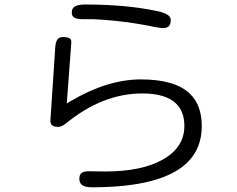

<svg xmlns="http://www.w3.org/2000/svg" viewBox="-20 -776 1040 841"><path d="M390.1 -691.9Q529.3 -685.1 663.1 -656.7L691.9 -652.8Q710.9 -652.8 719.5 -661.4Q728 -669.9 728 -688.5Q728 -698.2 720.7 -705.6Q706.1 -720.2 666 -728Q531.2 -756.3 352.5 -756.3Q315.9 -756.3 302.2 -743.2Q294.4 -734.9 294.4 -720.7Q294.4 -709 300.8 -702.6Q311.5 -691.9 341.8 -691.9ZM292.5 -591.8Q292.5 -600.6 288.6 -605Q279.3 -613.8 255.9 -613.8Q241.7 -613.8 233.9 -606Q224.1 -595.7 222.2 -571.3Q200.7 -249.5 200.7 -247.6Q200.7 -234.9 207 -228.5Q215.3 -220.2 235.4 -220.2Q249.5 -220.2 269 -235.4Q429.2 -366.7 603.5 -366.7Q706.5 -366.7 752.4 -321.3Q787.6 -285.6 787.6 -224.6Q787.6 -129.9 692.4 -76.7Q600.1 -24.9 441.4 -24.9L368.2 -25.9Q344.7 -25.9 335 -16.1Q327.6 -8.8 327.6 6.8Q327.6 22.5 336.4 31.7Q349.6 44.4 381.8 44.4Q691.9 44.4 802.2 -65.9Q863.8 -127.4 863.8 -223.6Q863.8 -313.5 814 -363.3Q749 -428.2 597.7 -428.2Q450.2 -428.2 289.6 -333L272.5 -322.8Q292.5 -590.3 292.5 -591.8Z"/></svg>

Font: YuPearl-ExtraLight
Style: ExtraLight
Weight: 200
Designer: Max Yao
Foundry: Max-Everyday
Version: Version 1.011; ttfautohint (v1.8.3)